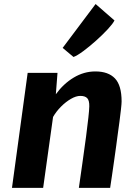

<svg xmlns="http://www.w3.org/2000/svg" viewBox="-20 -910 666 930"><path d="M38 0 114 -557H258.5L250.5 -453.5Q287.5 -504.5 337 -534.2Q386.5 -564 442 -564Q504.5 -564 536.8 -530.2Q569 -496.5 569 -418.5Q569 -407.5 566 -380.8Q563 -354 558.5 -319.5Q554 -285 549 -250Q547.5 -236.5 543 -204.5Q538.5 -172.5 533 -133.2Q527.5 -94 522.2 -58Q517 -22 513.5 0H362Q370.5 -56.5 379 -119.2Q387.5 -182 397 -249.5Q404 -304 408 -339.8Q412 -375.5 412.5 -395Q413 -423.5 402.5 -434.5Q392 -445.5 369 -445.5Q348.5 -445.5 323.8 -431.2Q299 -417 275.8 -393.8Q252.5 -370.5 237 -343.5L189 0ZM336 -634 283.5 -678 443 -890.5 534.5 -811Q527 -795.5 502.5 -769Q478 -742.5 446 -713.8Q414 -685 384 -662.8Q354 -640.5 336 -634Z"/></svg>

Font: Merriweather Sans Italic
Style: Bold
Weight: 700
Italic angle: -7.5°
Designer: Eben Sorkin
Foundry: Eben Sorkin
Version: Version 1.008; ttfautohint (v1.7.19-72a1) -l 8 -r 50 -G 200 